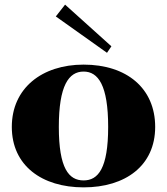

<svg xmlns="http://www.w3.org/2000/svg" viewBox="-20 -794 722 829"><path d="M341 15C522 15 650 -79 650 -246C650 -413 527 -515 341 -515C161 -515 31 -413 31 -246C31 -79 161 15 341 15ZM341 -15C277 -15 234 -67 234 -246C234 -425 277 -485 341 -485C404 -485 447 -426 447 -246C447 -67 404 -15 341 -15ZM221 -723 442 -566 461 -594 261 -774Z"/></svg>

Font: Sprat
Style: Bold
Weight: 700
Designer: Ethan Nakache
Foundry: Collletttivo
Version: Version 2.000;Glyphs 3.2 (3217)